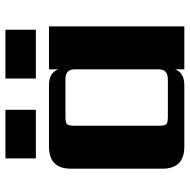

<svg xmlns="http://www.w3.org/2000/svg" viewBox="-16 -664 681 688"><g transform="rotate(-90 324.0 -320.5)"><path d="M561 -641V-532H386V-641ZM274 -641V-532H100V-641ZM248 -59H383Q419 -59 419 -91V-394Q419 -426 383 -426H248Q228 -426 222.5 -420Q217 -414 217 -395V-90Q217 -70 222.5 -64.5Q228 -59 248 -59ZM419 -485H573V0H419V-33Q407 0 362 0H142Q63 0 63 -79V-406Q63 -485 142 -485H362Q407 -485 419 -452Z"/></g></svg>

Font: Sarpanch
Style: Bold
Weight: 700
Designer: Manushi Parikh (Devanagari and Latin), Jyotish Sonowal (Devanagari)
Foundry: Indian Type Foundry
Version: Version 2.004;PS 1.0;hotconv 1.0.78;makeotf.lib2.5.61930; tt